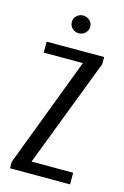

<svg xmlns="http://www.w3.org/2000/svg" viewBox="-101 -673 464 721"><g transform="rotate(15 131.0 -312.5)"><path d="M13.4 0V-25.1L175.6 -452.3H23.4V-495H246.9V-467.5L85 -45.2H246.9V0ZM130.9 -556.4Q116.4 -556.4 105.9 -566.6Q95.4 -576.9 95.4 -591.1Q95.4 -605.5 105.9 -615.4Q116.4 -625.3 130.9 -625.3Q145.7 -625.3 156.4 -615.4Q167 -605.5 167 -591.2Q167 -576.9 156.4 -566.6Q145.7 -556.4 130.9 -556.4Z"/></g></svg>

Font: Alumni Sans Thin
Style: Regular
Weight: 100
Designer: Robert E. Leuschke
Foundry: Robert E. Leuschke
Version: Version 1.018